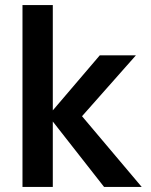

<svg xmlns="http://www.w3.org/2000/svg" viewBox="-20 -740 597 760"><path d="M392 0 171 -282 375 -521H518L264 -234L265 -327L541 0ZM69 0V-720H189V0Z"/></svg>

Font: DM Sans 10pt SemiBold
Style: Regular
Weight: 600
Version: Version 4.004;gftools[0.9.30]